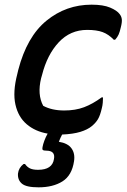

<svg xmlns="http://www.w3.org/2000/svg" viewBox="-20 -565 542 822"><path d="M372 -545Q422 -545 451.5 -532.5Q481 -520 492 -505Q500 -495 501.5 -482.5Q503 -470 497 -447Q493 -429 488 -417.5Q483 -406 473 -395H467Q445 -418 419.5 -427.5Q394 -437 353 -437Q281 -437 231.5 -384Q182 -331 160 -244L156 -230Q139 -160 165 -112Q202 -92 255 -92Q303 -92 340 -106Q377 -120 415 -148H421Q421 -138 420 -125.5Q419 -113 416 -102Q409 -71 399.5 -55Q390 -39 373 -25Q355 -10 324 -0.5Q293 9 246 11Q242 18 239 25Q236 32 234 37L232 42Q270 48 286 70Q302 92 297 125Q288 186 247.5 211.5Q207 237 145 237Q92 237 73.5 221Q55 205 57 178Q60 153 81 137H87Q96 150 108.5 156Q121 162 143 162Q204 162 211 116Q218 80 178 80Q167 80 163.5 77Q160 74 162 65Q164 53 170 37Q176 21 184 7Q131 -2 94.5 -33Q58 -64 46 -117.5Q34 -171 54 -248L58 -265Q95 -408 179 -476.5Q263 -545 372 -545Z"/></svg>

Font: Recursive Sn Csl St Med
Style: Italic
Weight: 500
Italic angle: -15°
Version: Version 1.079;hotconv 1.0.112;makeotfexe 2.5.65598; ttfautoh